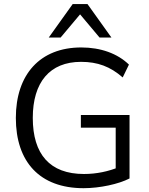

<svg xmlns="http://www.w3.org/2000/svg" viewBox="-20 -939 752 967"><path d="M401 8.8C482.4 8.8 577.5 -11.8 632.4 -40.2V-359.8H387.3V-296.1H562.7V-52L580.4 -98C526.5 -75.5 465.7 -62.7 402.9 -62.7C231.4 -62.7 145.1 -161.8 145.1 -345.1C145.1 -524.5 230.4 -627.5 388.2 -627.5C471.6 -627.5 535.3 -603.9 598 -549L629.4 -613.7C571.6 -669.6 487.3 -700 389.2 -700C181.4 -700 59.8 -563.7 59.8 -345.1C59.8 -124.5 179.4 8.8 401 8.8ZM225.5 -750H285.3L383.3 -866.7L481.4 -750H541.2L420.6 -918.6H346.1Z"/></svg>

Font: LL Pando Sans
Style: Regular
Weight: 400
Designer: Joshua Smith
Foundry: Joshua Smith
Version: Version 1.000;Glyphs 3.2.1 (3258)